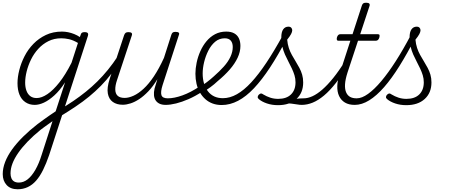

<svg xmlns="http://www.w3.org/2000/svg" viewBox="-76 -750 3321 1404"><path d="M53 634Q1 634 -27.5 603Q-56 572 -56 523Q-56 480 -38.5 434.5Q-21 389 12.5 342.5Q46 296 93 249.5Q140 203 198 158Q221 141 243.5 124.5Q266 108 288 93Q310 78 331 64L400 -148Q361 -88 321 -52Q281 -16 245 0.5Q209 17 178 17Q139 17 110 -2.5Q81 -22 66.5 -57.5Q52 -93 52 -142Q52 -186 65 -237.5Q78 -289 103.5 -339Q129 -389 168.5 -429.5Q208 -470 260 -494.5Q312 -519 377 -519Q399 -519 421.5 -514.5Q444 -510 466.5 -501Q489 -492 508 -479L514 -496Q517 -507 523.5 -511Q530 -515 543 -515Q561 -515 566 -507.5Q571 -500 567 -488L283 385Q262 446 239 492.5Q216 539 188.5 570.5Q161 602 127 618Q93 634 53 634ZM62 585Q96 585 126 561.5Q156 538 182.5 492Q209 446 229 381L308 136Q295 145 280 156Q265 167 250 177.5Q235 188 221 199Q167 243 126 285.5Q85 328 57 368.5Q29 409 15 446Q1 483 1 518Q1 538 7.5 553.5Q14 569 27.5 577Q41 585 62 585ZM192 -33Q228 -33 270.5 -61.5Q313 -90 358 -147Q403 -204 447 -291L494 -436Q458 -457 428.5 -463.5Q399 -470 372 -470Q320 -470 278 -449Q236 -428 204 -393Q172 -358 151 -315Q130 -272 119 -228Q108 -184 108 -146Q108 -112 117.5 -86.5Q127 -61 145.5 -47Q164 -33 192 -33Z M366 100Q358 104 352.5 99Q347 94 344.5 86Q342 78 344.5 68.5Q347 59 355 54Q411 22 459.5 -11Q508 -44 552 -79.5Q596 -115 636 -154.5Q676 -194 713.5 -240Q751 -286 787 -341Q795 -351 803 -349.5Q811 -348 815 -339.5Q819 -331 812 -321Q777 -262 740 -213Q703 -164 662 -122.5Q621 -81 576 -44Q531 -7 478 28.5Q425 64 366 100Z M822 16Q778 16 749 -4.5Q720 -25 712.5 -66.5Q705 -108 726 -173L832 -494Q837 -506 843.5 -510.5Q850 -515 863 -515Q880 -515 886 -509Q892 -503 888 -491L780 -165Q766 -124 767 -94Q768 -64 785 -49Q802 -34 836 -34Q865 -34 900.5 -50Q936 -66 974 -101Q1012 -136 1049.5 -192Q1087 -248 1123 -327L1177 -496Q1181 -508 1187.5 -512.5Q1194 -517 1207 -517Q1224 -517 1230.5 -511.5Q1237 -506 1232 -494L1113 -128Q1097 -78 1104.5 -54.5Q1112 -31 1151 -31Q1161 -31 1164.5 -23.5Q1168 -16 1167 -7Q1166 2 1158 9.5Q1150 17 1136 17Q1109 17 1091 8.5Q1073 0 1062.5 -15.5Q1052 -31 1050 -53Q1048 -75 1054 -102L1075 -171Q1043 -118 1009 -82.5Q975 -47 942.5 -25.5Q910 -4 879 6Q848 16 822 16Z M1135 17Q1122 17 1118 9.5Q1114 2 1117.5 -7Q1121 -16 1129.5 -23.5Q1138 -31 1151 -31Q1198 -31 1258 -52.5Q1318 -74 1384 -118Q1391 -122 1397.5 -119Q1404 -116 1408 -108.5Q1412 -101 1411 -93Q1410 -85 1403 -80Q1351 -46 1302.5 -25Q1254 -4 1211.5 6.5Q1169 17 1135 17Z M1383 -113Q1411 -130 1437.5 -150Q1464 -170 1488 -192Q1529 -228 1560.5 -263Q1592 -298 1609 -334.5Q1626 -371 1626 -406Q1626 -436 1611.5 -453Q1597 -470 1567 -470Q1556 -470 1551.5 -477Q1547 -484 1548 -494Q1549 -504 1557 -511.5Q1565 -519 1578 -519Q1614 -519 1637 -506Q1660 -493 1671 -469.5Q1682 -446 1682 -414Q1682 -371 1661.5 -327.5Q1641 -284 1604 -241.5Q1567 -199 1516 -157Q1491 -133 1462 -112Q1433 -91 1403 -73Z M1545 18Q1509 18 1479 7Q1449 -4 1425.5 -25Q1402 -46 1385.5 -74.5Q1369 -103 1361 -137.5Q1353 -172 1353 -211Q1353 -249 1362 -292Q1371 -335 1389 -375.5Q1407 -416 1434 -448.5Q1461 -481 1497 -500Q1533 -519 1579 -519Q1588 -519 1591 -511.5Q1594 -504 1592 -494Q1590 -484 1583.5 -477Q1577 -470 1568 -470Q1527 -470 1497 -444.5Q1467 -419 1447 -379Q1427 -339 1416.5 -295Q1406 -251 1406 -213Q1406 -174 1415.5 -141Q1425 -108 1444 -83Q1463 -58 1490.5 -45Q1518 -32 1554 -32Q1605 -32 1656.5 -61Q1708 -90 1761.5 -148Q1815 -206 1872 -291.5Q1929 -377 1991 -490Q1995 -498 2005 -497Q2015 -496 2021 -487.5Q2027 -479 2021 -468Q1958 -347 1898.5 -256.5Q1839 -166 1781.5 -105Q1724 -44 1665 -13Q1606 18 1545 18Z M2131 17Q2115 17 2095.5 13.5Q2076 10 2053 7.5Q2030 5 2000 6L2028 -16Q2056 -23 2077.5 -26Q2099 -29 2115.5 -30Q2132 -31 2146 -31Q2155 -31 2159 -23.5Q2163 -16 2160.5 -7Q2158 2 2150.5 9.5Q2143 17 2131 17ZM1957 19Q1913 19 1876 6.5Q1839 -6 1817 -25Q1808 -32 1808.5 -41Q1809 -50 1817 -58Q1826 -66 1832.5 -66.5Q1839 -67 1850 -59Q1873 -45 1900 -36Q1927 -27 1958 -27Q2019 -27 2052 -59.5Q2085 -92 2085 -148Q2085 -175 2077.5 -199.5Q2070 -224 2058.5 -248.5Q2047 -273 2033.5 -298.5Q2020 -324 2008 -351Q1996 -378 1988.5 -409.5Q1981 -441 1981 -476Q1981 -516 1995 -535.5Q2009 -555 2033 -555Q2047 -555 2054 -547Q2061 -539 2061 -529Q2061 -517 2052.5 -501Q2044 -485 2024 -460Q2027 -427 2036 -399.5Q2045 -372 2058.5 -348Q2072 -324 2086 -301Q2100 -278 2113 -254Q2126 -230 2133.5 -204Q2141 -178 2141 -147Q2141 -71 2091.5 -26Q2042 19 1957 19Z M2130 17Q2120 17 2115 9.5Q2110 2 2112 -7Q2114 -16 2122.5 -23.5Q2131 -31 2146 -31Q2175 -31 2209 -46.5Q2243 -62 2281 -95Q2319 -128 2361 -180Q2403 -232 2449 -306Q2456 -318 2465 -316.5Q2474 -315 2478.5 -306Q2483 -297 2476 -287Q2427 -203 2381.5 -145Q2336 -87 2293.5 -51.5Q2251 -16 2210.5 0.5Q2170 17 2130 17Z M2518 17Q2475 17 2446.5 0Q2418 -17 2403.5 -48Q2389 -79 2390.5 -122Q2392 -165 2410 -218L2486 -452H2399Q2390 -452 2387.5 -458.5Q2385 -465 2388 -477Q2392 -489 2398 -494.5Q2404 -500 2414 -500H2502L2570 -709Q2574 -721 2580.5 -725.5Q2587 -730 2601 -730Q2618 -730 2624 -724Q2630 -718 2626 -706L2558 -500H2686Q2697 -500 2699 -494Q2701 -488 2698 -476Q2694 -463 2687.5 -457.5Q2681 -452 2671 -452H2542L2465 -219Q2449 -169 2447 -133.5Q2445 -98 2455 -75Q2465 -52 2484 -41.5Q2503 -31 2531 -31Q2541 -31 2545.5 -23.5Q2550 -16 2549 -7Q2548 2 2540.5 9.5Q2533 17 2518 17Z M2518 17Q2506 17 2502.5 9.5Q2499 2 2501 -7Q2503 -16 2511.5 -23.5Q2520 -31 2533 -31Q2570 -31 2615.5 -63.5Q2661 -96 2712 -156.5Q2763 -217 2817.5 -302Q2872 -387 2928 -493Q2934 -503 2943.5 -502Q2953 -501 2959 -492Q2965 -483 2959 -470Q2901 -357 2844.5 -266.5Q2788 -176 2733 -113Q2678 -50 2624 -16.5Q2570 17 2518 17Z M2895 19Q2851 19 2814 6.5Q2777 -6 2755 -25Q2746 -32 2746.5 -41Q2747 -50 2755 -58Q2764 -66 2770.5 -66.5Q2777 -67 2788 -59Q2811 -45 2838 -36Q2865 -27 2896 -27Q2957 -27 2990 -59.5Q3023 -92 3023 -148Q3023 -175 3015.5 -199.5Q3008 -224 2996.5 -248.5Q2985 -273 2971.5 -298.5Q2958 -324 2946 -351Q2934 -378 2926.5 -409.5Q2919 -441 2919 -476Q2919 -516 2933 -535.5Q2947 -555 2971 -555Q2985 -555 2992 -547Q2999 -539 2999 -529Q2999 -517 2990.5 -501Q2982 -485 2962 -460Q2965 -427 2974 -399.5Q2983 -372 2996.5 -348Q3010 -324 3024 -301Q3038 -278 3051 -254Q3064 -230 3071.5 -204Q3079 -178 3079 -147Q3079 -71 3029.5 -26Q2980 19 2895 19Z"/></svg>

Font: Playwrite CU ExtraLight
Style: Regular
Weight: 250
Designer: Veronika Burian, José Scaglione
Foundry: TypeTogether
Version: Version 1.002